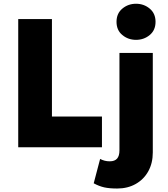

<svg xmlns="http://www.w3.org/2000/svg" viewBox="-20 -804 919 1048"><path d="M79.5 0V-700H263.5V-168H536.5V0ZM619.5 225Q577.5 225 549.2 218.8Q521 212.5 491.5 196.5L526.5 63.5Q539 70 551.5 73.2Q564 76.5 579 76.5Q606 76.5 619 61.8Q632 47 632 17V-515H814V28Q814 86.5 789.5 130.8Q765 175 721 200Q677 225 619.5 225ZM722.5 -586.5Q679.5 -586.5 647.8 -612.8Q616 -639 616 -685Q616 -730.5 647.8 -757Q679.5 -783.5 722.5 -783.5Q765.5 -783.5 797.2 -757Q829 -730.5 829 -685Q829 -639 797.2 -612.8Q765.5 -586.5 722.5 -586.5Z"/></svg>

Font: Geologica Roman ExtraBold
Style: Regular
Weight: 800
Designer: Sindre Bremnes, Frode Helland
Foundry: Monokrom Skriftforlag AS
Version: Version 1.010;gftools[0.9.28]